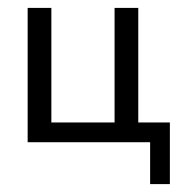

<svg xmlns="http://www.w3.org/2000/svg" viewBox="-20 -360 470 486"><path d="M50 0V-340H110V-50H270V-340H330V-50H410V106H360V0Z"/></svg>

Font: Glametrix
Style: Regular
Weight: 500
Designer: gluk
Foundry: gluk
Version: Version 0.40